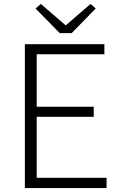

<svg xmlns="http://www.w3.org/2000/svg" viewBox="-20 -953 613 973"><path d="M106 0H520V-52H166V-361H455V-412H166V-678H509V-729H106ZM283 -785H343L465 -910L439 -933L315 -826H311L187 -933L160 -910Z"/></svg>

Font: Noto Sans JP Light
Style: Regular
Weight: 300
Designer: Ryoko NISHIZUKA (kana & ideographs); Paul D. Hunt (Latin, Greek & Cyrillic); Wenlong ZHANG (bopomofo); Sandoll Communica
Foundry: Adobe Systems Incorporated
Version: Version 1.004;PS 1.004;hotconv 1.0.82;makeotf.lib2.5.63406